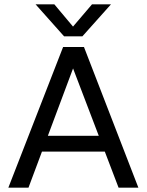

<svg xmlns="http://www.w3.org/2000/svg" viewBox="-20 -868 679 888"><path d="M361.1 -700 493.4 -848.1H405.6L317.7 -745L231.2 -848.1H144.4L276.3 -700ZM143.4 -239.9V-166.8H490.7V-239.9ZM620 0 368.4 -650.5H271.8L18.6 0H111.7L317.9 -551.5L528.4 0Z"/></svg>

Font: Overused Grotesk Light
Style: Regular
Weight: 300
Designer: RandomMaerks
Version: Version 0.005